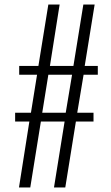

<svg xmlns="http://www.w3.org/2000/svg" viewBox="-20 -830 493 850"><path d="M64 0 110 -292H47V-331H117L144 -499H65V-538H150L194 -810H244L201 -538H305L349 -810H399L355 -538H413V-499H350L322 -331H394V-292H316L269 0H219L266 -292H161L114 0ZM167 -331H271L299 -499H194Z"/></svg>

Font: Oswald ExtraLight
Style: Regular
Weight: 250
Designer: Vernon Adams
Foundry: Vernon Adams
Version: Version 4.103;gftools[0.9.33.dev8+g029e19f]